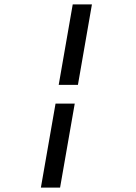

<svg xmlns="http://www.w3.org/2000/svg" viewBox="-20 -731 627 883"><path d="M168 131.8 235.4 -254.4H323.7L256.3 131.8ZM338.4 -340.8H250L314.5 -710.9H402.8Z"/></svg>

Font: TypoPRO Roboto Mono
Style: Italic
Weight: 400
Designer: Google
Version: Version 2.000986; 2015; ttfautohint (v1.3)